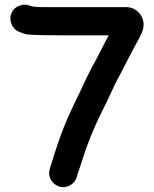

<svg xmlns="http://www.w3.org/2000/svg" viewBox="-20 -740 649 810"><path d="M29 -686C22 -671 22 -656 28 -640C34 -624 43 -614 56 -608C69 -602 82 -597 94 -595C121 -592 164 -591 225 -591H439C433 -580 425 -566 416 -548C407 -530 397 -510 384 -486C371 -462 358 -438 346 -413C334 -388 315 -346 286 -287C257 -228 230 -157 205 -76C200 -59 196 -46 193 -38L190 -27C185 -11 187 5 195 19C203 33 215 42 230 47C245 52 260 50 275 42C290 34 299 22 304 7L307 -5C310 -12 317 -33 328 -68C339 -103 351 -135 363 -165C375 -195 390 -229 409 -267C428 -305 443 -336 454 -361C465 -386 478 -409 490 -432C502 -455 514 -478 525 -500C536 -522 547 -541 556 -558C565 -575 573 -589 578 -601C590 -630 588 -656 572 -679C556 -700 536 -710 511 -710H156C134 -710 118 -712 108 -715C93 -722 78 -722 62 -716C46 -710 36 -701 29 -686Z"/></svg>

Font: AppleStorm
Style: Xbd
Weight: 800
Foundry: Cannot Into Space Fonts
Version: Version 1.01